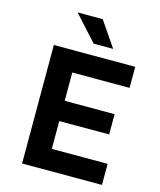

<svg xmlns="http://www.w3.org/2000/svg" viewBox="-147 -1149 1044 1252"><g transform="rotate(15 375.0 -522.5)"><path d="M123.7 -800H673.1V-657.8H286.3V-466.8H623.1V-330H286.3V-142.2H663.1V0H123.7ZM388.1 -1045.3H218.6L372.3 -875.5H503.9Z"/></g></svg>

Font: Martian Mono sWd Rg
Style: Regular
Weight: 400
Width: 6
Monospace: yes
Designer: Roman Shamin
Foundry: Evil Martians
Version: Version 1.000